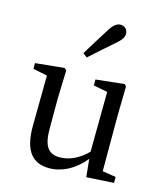

<svg xmlns="http://www.w3.org/2000/svg" viewBox="-123 -922 888 1030"><g transform="rotate(15 321.5 -407.5)"><path d="M288 -612C332 -652 374 -689 420 -729C452 -756 459 -773 459 -788C459 -816 439 -829 419 -829C400 -829 381 -817 360 -783C326 -730 296 -680 265 -630ZM529 -45V-361L532 -516L522 -527L364 -510V-477L442 -462L439 -129C391 -81 339 -57 286 -57C226 -57 195 -91 195 -189V-361L200 -516L189 -527L28 -511V-479L107 -463L104 -184C103 -38 158 14 247 14C316 14 386 -21 442 -90L452 9L604 0V-33Z"/></g></svg>

Font: Noto Serif SC Medium
Style: Regular
Weight: 500
Designer: Ryoko NISHIZUKA 西塚涼子 (kana & ideographs); Frank Grießhammer (Latin, Greek & Cyrillic); Wenlong ZHANG 张文龙 (bopomofo); San
Foundry: Adobe Systems Incorporated
Version: Version 1.001;PS 1.001;hotconv 16.6.54;makeotf.lib2.5.65590